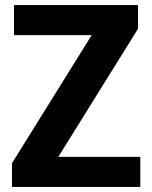

<svg xmlns="http://www.w3.org/2000/svg" viewBox="-20 -734 596 754"><path d="M531 0V-118H209L522 -621V-714H35V-596H340L27 -93V0Z"/></svg>

Font: Noto Sans Display
Style: Bold
Weight: 700
Designer: Monotype Design Team
Foundry: Monotype Imaging Inc.
Version: Version 1.900